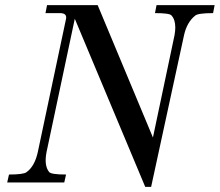

<svg xmlns="http://www.w3.org/2000/svg" viewBox="-20 -710 855 747"><path d="M589 -690H815L809 -659Q750 -659 739 -649Q707 -623 696 -573L568 17H545L271 -637L161 -118Q151 -66 171 -41Q178 -31 237 -31L230 0H8L15 -31Q71 -31 83 -40Q115 -63 127 -118L237 -637Q239 -648 233 -653.5Q227 -659 213 -659H157L163 -690H360L575 -175L659 -573Q662 -590 662 -603Q662 -634 647 -650Q640 -659 583 -659Z"/></svg>

Font: GFS Didot
Style: Italic
Weight: 400
Italic angle: -12°
Designer: Takis Katsoulidis and George D. Matthiopoulos
Foundry: George Matthiopoulos and Takis Katsoulidis
Version: Version 1.0